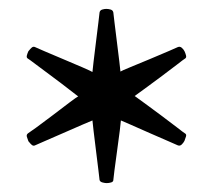

<svg xmlns="http://www.w3.org/2000/svg" viewBox="-20 -787 479 432"><path d="M220 -375Q216 -375 210.5 -376.5Q205 -378 204 -382Q204 -384 201.5 -403.5Q199 -423 196 -448Q193 -473 190.5 -493Q188 -513 188 -516Q185 -515 165.5 -506.5Q146 -498 122 -487.5Q98 -477 79.5 -469Q61 -461 59 -460Q55 -458 51.5 -461Q48 -464 45 -468Q44 -469 44 -469Q42 -474 40.5 -479Q39 -484 43 -487Q45 -488 61.5 -500Q78 -512 99 -528Q120 -544 136.5 -556.5Q153 -569 156 -570Q153 -572 136.5 -585Q120 -598 99 -613.5Q78 -629 61.5 -641.5Q45 -654 43 -655Q39 -657 40.5 -662.5Q42 -668 44 -672Q44 -672 45 -673Q48 -677 51.5 -680Q55 -683 59 -681Q61 -680 79.5 -672Q98 -664 122 -654Q146 -644 165.5 -635.5Q185 -627 188 -625Q188 -628 190.5 -648Q193 -668 196 -693Q199 -718 201.5 -737.5Q204 -757 204 -759Q205 -764 210 -765.5Q215 -767 219 -767Q224 -767 229 -765.5Q234 -764 235 -759Q235 -757 237.5 -737.5Q240 -718 243 -693Q246 -668 248.5 -648.5Q251 -629 251 -626Q254 -628 273.5 -636Q293 -644 317 -654Q341 -664 359.5 -672Q378 -680 380 -681Q385 -683 389 -679.5Q393 -676 395 -672Q397 -668 398.5 -662.5Q400 -657 396 -655Q394 -654 378 -641.5Q362 -629 341 -613.5Q320 -598 303 -585.5Q286 -573 283 -571Q286 -569 303 -556.5Q320 -544 341 -528.5Q362 -513 378 -500.5Q394 -488 396 -487Q400 -485 398.5 -480Q397 -475 395 -470Q393 -466 389 -462Q385 -458 380 -460Q378 -461 359.5 -469Q341 -477 317 -487.5Q293 -498 274 -506.5Q255 -515 252 -516Q252 -513 249.5 -493Q247 -473 243.5 -448Q240 -423 237.5 -403.5Q235 -384 235 -382Q235 -378 230 -376.5Q225 -375 220 -375Z"/></svg>

Font: Zen Old Mincho
Style: Bold
Weight: 700
Designer: Yoshimichi Ohira
Foundry: Positype
Version: Version 1.500